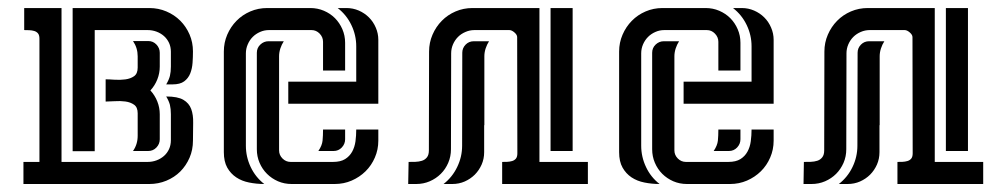

<svg xmlns="http://www.w3.org/2000/svg" viewBox="-20 -460 2517 480"><path d="M78.6 -55.2V-363.3Q78.6 -372.1 75 -376.5Q71.3 -380.9 65.4 -382.6Q59.6 -384.3 53 -384.5Q46.4 -384.8 40.5 -384.8V-439.9H133.8V-55.2H349.1Q360.8 -55.2 371.3 -59.1Q381.8 -63 389.9 -70.1Q397.9 -77.1 402.6 -87.2Q407.2 -97.2 407.2 -109.4V-174.3Q407.2 -188 404.8 -197.8Q402.3 -207.5 395.5 -218.8Q424.3 -218.8 438.5 -210.4Q452.6 -202.1 458 -187.5Q463.4 -172.9 462.9 -152.6Q462.4 -132.3 462.4 -108.4Q462.4 -85.4 453.9 -65.7Q445.3 -45.9 430.7 -31.2Q416 -16.6 396 -8.3Q376 0 353.5 0H38.6V-55.2ZM161.6 -82V-439.9H353.5Q376 -439.9 396 -431.4Q416 -422.9 430.7 -408.2Q445.3 -393.6 453.9 -373.8Q462.4 -354 462.4 -331.5Q462.4 -317.4 461.4 -303Q460.4 -288.6 455.6 -276.4Q450.7 -264.2 440.4 -256.6Q430.2 -249 411.1 -249H395.5Q402.3 -260.3 404.8 -270.3Q407.2 -280.3 407.2 -293.5V-330.6Q407.2 -342.8 402.6 -352.8Q397.9 -362.8 389.9 -369.9Q381.8 -377 371.3 -380.9Q360.8 -384.8 349.1 -384.8H216.8V-82ZM244.1 -261.7Q252.9 -261.7 266.6 -260.7Q280.3 -259.8 293.2 -261.5Q306.2 -263.2 315.2 -269.5Q324.2 -275.9 324.2 -291V-319.3Q324.2 -340.3 312.5 -357.4H350.6Q362.8 -357.4 371.1 -348.6Q379.4 -339.8 379.4 -328.1V-293.5Q379.4 -276.9 373.3 -261.5Q367.2 -246.1 356 -233.9Q367.2 -221.7 373.3 -206.3Q379.4 -190.9 379.4 -174.3V-111.8Q379.4 -100.1 371.1 -91.3Q362.8 -82.5 350.6 -82.5H312.5Q324.2 -99.1 324.2 -120.6V-176.8Q324.2 -191.9 315.2 -198.2Q306.2 -204.6 293.2 -206.3Q280.3 -208 266.6 -207Q252.9 -206.1 244.1 -206.1Z M787.6 -283.7V-355.5Q787.6 -367.2 779.1 -376Q770.5 -384.8 758.8 -384.8H652.3Q640.6 -384.8 630.1 -380.1Q619.6 -375.5 611.8 -367.7Q604 -359.9 599.4 -349.1Q594.7 -338.4 594.7 -326.7V-95.7Q594.7 -67.9 606.7 -42.5Q618.7 -17.1 640.6 0Q621.1 0 602.8 -3.7Q584.5 -7.3 570.6 -16.6Q556.6 -25.9 548.1 -41Q539.6 -56.2 539.6 -79.6V-331.1Q539.6 -353.5 548.1 -373.3Q556.6 -393.1 571.3 -408Q585.9 -422.9 605.7 -431.4Q625.5 -439.9 647.9 -439.9H755.9Q773.9 -439.9 789.8 -433.1Q805.7 -426.3 817.4 -414.6Q829.1 -402.8 835.9 -387Q842.8 -371.1 842.8 -353V-283.7ZM677.7 -84Q677.7 -72.3 686.3 -63.7Q694.8 -55.2 706.5 -55.2H812.5Q831.5 -55.2 842.8 -62.3Q854 -69.3 860.4 -80.8Q866.7 -92.3 868.7 -106.7Q870.6 -121.1 870.6 -136.2H925.8V-108.4Q925.8 -85.9 917.2 -66.2Q908.7 -46.4 893.8 -31.7Q878.9 -17.1 859.1 -8.5Q839.4 0 816.9 0H709Q690.9 0 675 -6.8Q659.2 -13.7 647.5 -25.4Q635.7 -37.1 628.9 -53Q622.1 -68.8 622.1 -86.9V-328.1Q622.1 -340.3 630.9 -348.6Q639.6 -356.9 651.4 -356.9H689.5Q684.1 -348.6 680.9 -338.9Q677.7 -329.1 677.7 -319.3ZM700.7 -255.9H870.6V-344.2Q870.6 -372.1 858.4 -397.5Q846.2 -422.9 824.2 -439.9H846.2Q862.3 -439.9 877 -433.6Q891.6 -427.2 902.3 -416.5Q913.1 -405.8 919.4 -391.1Q925.8 -376.5 925.8 -360.4V-200.7H700.7ZM775.9 -82.5Q785.2 -96.2 786.4 -108.4Q787.6 -120.6 787.6 -136.2H842.8V-111.8Q842.8 -100.1 834.5 -91.3Q826.2 -82.5 814 -82.5Z M1166 -384.8Q1154.3 -384.8 1143.6 -380.1Q1132.8 -375.5 1125 -367.7Q1117.2 -359.9 1112.5 -349.1Q1107.9 -338.4 1107.9 -326.7L1107.4 -86.9Q1107.4 -68.8 1100.6 -53Q1093.8 -37.1 1082 -25.4Q1070.3 -13.7 1054.4 -6.8Q1038.6 0 1020.5 0H1000.5L1001.5 -55.2Q1009.3 -55.2 1018.3 -55.4Q1027.3 -55.7 1034.9 -58.1Q1042.5 -60.5 1047.4 -66.7Q1052.2 -72.8 1052.2 -84L1052.7 -331.1Q1052.7 -353.5 1061.3 -373.3Q1069.8 -393.1 1084.5 -408Q1099.1 -422.9 1118.9 -431.4Q1138.7 -439.9 1161.1 -439.9H1328.6V-55.2H1449.7V0H1235.4V-55.2Q1241.2 -55.2 1247.8 -55.4Q1254.4 -55.7 1260.3 -57.4Q1266.1 -59.1 1269.8 -63.5Q1273.4 -67.9 1273.4 -76.7L1272.9 -367.2Q1272.9 -373 1266.1 -378.9Q1259.3 -384.8 1253.4 -384.8ZM1411.6 -439.9V-82.5H1356.4V-439.9ZM1088.9 0Q1110.8 -17.1 1123 -42.5Q1135.3 -67.9 1135.3 -95.7L1135.7 -328.1Q1135.7 -339.8 1144 -348.4Q1152.3 -356.9 1164.6 -356.9H1202.6Q1197.3 -348.6 1194.1 -338.9Q1190.9 -329.1 1190.9 -319.3V-147H1190.4V-79.6Q1190.4 -63 1184.1 -48.6Q1177.7 -34.2 1167 -23.4Q1156.2 -12.7 1141.8 -6.3Q1127.4 0 1110.8 0Z M1775.9 -283.7V-355.5Q1775.9 -367.2 1767.3 -376Q1758.8 -384.8 1747.1 -384.8H1640.6Q1628.9 -384.8 1618.4 -380.1Q1607.9 -375.5 1600.1 -367.7Q1592.3 -359.9 1587.6 -349.1Q1583 -338.4 1583 -326.7V-95.7Q1583 -67.9 1595 -42.5Q1606.9 -17.1 1628.9 0Q1609.4 0 1591.1 -3.7Q1572.8 -7.3 1558.8 -16.6Q1544.9 -25.9 1536.4 -41Q1527.8 -56.2 1527.8 -79.6V-331.1Q1527.8 -353.5 1536.4 -373.3Q1544.9 -393.1 1559.6 -408Q1574.2 -422.9 1594 -431.4Q1613.8 -439.9 1636.2 -439.9H1744.1Q1762.2 -439.9 1778.1 -433.1Q1793.9 -426.3 1805.7 -414.6Q1817.4 -402.8 1824.2 -387Q1831.1 -371.1 1831.1 -353V-283.7ZM1666 -84Q1666 -72.3 1674.6 -63.7Q1683.1 -55.2 1694.8 -55.2H1800.8Q1819.8 -55.2 1831.1 -62.3Q1842.3 -69.3 1848.6 -80.8Q1855 -92.3 1856.9 -106.7Q1858.9 -121.1 1858.9 -136.2H1914.1V-108.4Q1914.1 -85.9 1905.5 -66.2Q1897 -46.4 1882.1 -31.7Q1867.2 -17.1 1847.4 -8.5Q1827.6 0 1805.2 0H1697.3Q1679.2 0 1663.3 -6.8Q1647.5 -13.7 1635.7 -25.4Q1624 -37.1 1617.2 -53Q1610.4 -68.8 1610.4 -86.9V-328.1Q1610.4 -340.3 1619.1 -348.6Q1627.9 -356.9 1639.6 -356.9H1677.7Q1672.4 -348.6 1669.2 -338.9Q1666 -329.1 1666 -319.3ZM1689 -255.9H1858.9V-344.2Q1858.9 -372.1 1846.7 -397.5Q1834.5 -422.9 1812.5 -439.9H1834.5Q1850.6 -439.9 1865.2 -433.6Q1879.9 -427.2 1890.6 -416.5Q1901.4 -405.8 1907.7 -391.1Q1914.1 -376.5 1914.1 -360.4V-200.7H1689ZM1764.2 -82.5Q1773.4 -96.2 1774.7 -108.4Q1775.9 -120.6 1775.9 -136.2H1831.1V-111.8Q1831.1 -100.1 1822.8 -91.3Q1814.5 -82.5 1802.2 -82.5Z M2154.3 -384.8Q2142.6 -384.8 2131.8 -380.1Q2121.1 -375.5 2113.3 -367.7Q2105.5 -359.9 2100.8 -349.1Q2096.2 -338.4 2096.2 -326.7L2095.7 -86.9Q2095.7 -68.8 2088.9 -53Q2082 -37.1 2070.3 -25.4Q2058.6 -13.7 2042.7 -6.8Q2026.9 0 2008.8 0H1988.8L1989.7 -55.2Q1997.6 -55.2 2006.6 -55.4Q2015.6 -55.7 2023.2 -58.1Q2030.8 -60.5 2035.6 -66.7Q2040.5 -72.8 2040.5 -84L2041 -331.1Q2041 -353.5 2049.6 -373.3Q2058.1 -393.1 2072.8 -408Q2087.4 -422.9 2107.2 -431.4Q2127 -439.9 2149.4 -439.9H2316.9V-55.2H2438V0H2223.6V-55.2Q2229.5 -55.2 2236.1 -55.4Q2242.7 -55.7 2248.5 -57.4Q2254.4 -59.1 2258.1 -63.5Q2261.7 -67.9 2261.7 -76.7L2261.2 -367.2Q2261.2 -373 2254.4 -378.9Q2247.6 -384.8 2241.7 -384.8ZM2399.9 -439.9V-82.5H2344.7V-439.9ZM2077.1 0Q2099.1 -17.1 2111.3 -42.5Q2123.5 -67.9 2123.5 -95.7L2124 -328.1Q2124 -339.8 2132.3 -348.4Q2140.6 -356.9 2152.8 -356.9H2190.9Q2185.5 -348.6 2182.4 -338.9Q2179.2 -329.1 2179.2 -319.3V-147H2178.7V-79.6Q2178.7 -63 2172.4 -48.6Q2166 -34.2 2155.3 -23.4Q2144.5 -12.7 2130.1 -6.3Q2115.7 0 2099.1 0Z"/></svg>

Font: Isar CAT
Style: Regular
Weight: 400
Designer: Digitized by Peter Wiegel
Foundry: CAT-Fonts, Peter Wiegel
Version: Version 1.000; ttfautohint (v1.3)